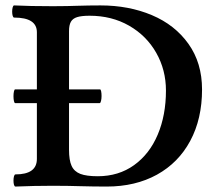

<svg xmlns="http://www.w3.org/2000/svg" viewBox="-20 -686 805 709"><path d="M726.1 -355.5Q726.1 -247.1 682.6 -166Q639.2 -85 559.6 -41Q480 2.9 374 2.9Q324.7 2.9 274.9 1.5Q258.3 1 233.6 0.5Q209 0 175.8 0Q106.9 0 37.1 2.9Q33.7 2.9 31.7 -3.4Q29.8 -9.8 29.8 -19Q29.8 -28.3 31.7 -35.2Q33.7 -42 37.1 -42Q116.2 -42 116.2 -99.1V-305.2H36.1Q33.2 -305.2 31.5 -312.7Q29.8 -320.3 29.8 -330.6Q29.8 -340.8 31.5 -348.4Q33.2 -356 36.1 -356H116.2V-566.9Q116.2 -621.1 32.2 -621.1Q28.8 -621.1 26.9 -627.4Q24.9 -633.8 24.9 -643.1Q24.9 -652.3 26.9 -659.2Q28.8 -666 32.2 -666Q89.8 -663.1 175.8 -663.1Q205.1 -663.1 227.1 -663.6Q249 -664.1 263.7 -664.6Q307.1 -666 351.1 -666Q455.6 -666 540.8 -630.1Q626 -594.2 676 -523.9Q726.1 -453.6 726.1 -355.5ZM592.8 -351.6Q592.8 -427.7 556.9 -491Q521 -554.2 456.8 -591.1Q392.6 -627.9 311 -627.9Q281.2 -627.9 264.9 -622.8Q248.5 -617.7 241.7 -605.5Q234.9 -593.3 234.9 -571.3V-356H349.1Q352.1 -356 353.5 -348.9Q355 -341.8 355 -331.5Q355 -321.3 353 -313.2Q351.1 -305.2 348.1 -305.2H234.9V-132.8Q234.9 -94.2 244.4 -73.5Q253.9 -52.7 276.6 -43.9Q299.3 -35.2 340.8 -35.2Q418 -35.2 475.1 -76.2Q532.2 -117.2 562.5 -189Q592.8 -260.7 592.8 -351.6Z"/></svg>

Font: JuniusX
Style: Bold
Weight: 700
Designer: Peter S. Baker
Foundry: Briery Creek Software
Version: Version 1.004